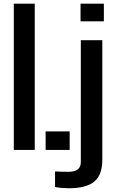

<svg xmlns="http://www.w3.org/2000/svg" viewBox="-20 -820 640 1050"><path d="M55.5 0V-800H170V0ZM229.5 0V-101.5H361V0ZM420.5 -703.5V-800H548V-703.5ZM356.5 209.5Q340 209.5 319 207.8Q298 206 281 203V117.5Q295 118.5 316.5 119Q338 119.5 356 119.5Q422 119.5 422 66V-600H539.5V55.5Q539 138 494.8 173.8Q450.5 209.5 356.5 209.5Z"/></svg>

Font: Big Shoulders Stencil Text
Style: Bold
Weight: 700
Designer: Patric King
Foundry: XO Type Co
Version: Version 1.000